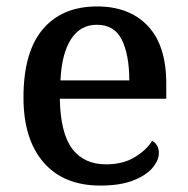

<svg xmlns="http://www.w3.org/2000/svg" viewBox="-20 -567 585 597"><path d="M292 10Q178 10 115.5 -62Q53 -134 53 -264Q53 -405 113 -476Q173 -547 282 -547Q382 -547 439.5 -486.5Q497 -426 497 -307V-260H166Q168 -153 204.5 -104.5Q241 -56 310 -56Q362 -56 398.5 -78Q435 -100 453 -129Q462 -125 468 -115Q474 -105 474 -91Q474 -69 454.5 -45.5Q435 -22 394.5 -6Q354 10 292 10ZM382 -317Q382 -396 359 -443Q336 -490 281 -490Q230 -490 201 -445.5Q172 -401 168 -317Z"/></svg>

Font: Noto Serif Armenian Medium
Style: Regular
Weight: 500
Version: Version 2.007